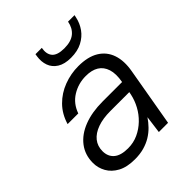

<svg xmlns="http://www.w3.org/2000/svg" viewBox="-200 -814 942 942"><g transform="rotate(-45 271.0 -343.0)"><path d="M187 12Q132 12 97 -7Q62 -26 45 -56.5Q28 -87 28 -121Q28 -177 59 -217.5Q90 -258 145.5 -279.5Q201 -301 275 -301H410Q419 -351 408.5 -383.5Q398 -416 372 -432Q346 -448 305 -448Q253 -448 210 -421.5Q167 -395 149 -344H75Q91 -398 127 -434.5Q163 -471 212 -489.5Q261 -508 313 -508Q379 -508 420 -483Q461 -458 476.5 -412.5Q492 -367 481 -305L428 0H364L376 -91Q362 -70 343.5 -51Q325 -32 302 -18Q279 -4 250.5 4Q222 12 187 12ZM201 -50Q239 -50 271.5 -65Q304 -80 330 -105Q356 -130 373 -161.5Q390 -193 397 -226L400 -241H269Q217 -241 179.5 -227.5Q142 -214 122 -189Q102 -164 102 -129Q102 -92 126.5 -71Q151 -50 201 -50ZM317 -562Q273 -562 246 -579Q219 -596 209 -624Q199 -652 204 -685L206 -698H250Q243 -660 261 -639Q279 -618 327 -618Q374 -618 399.5 -639Q425 -660 432 -698H477L474 -684Q467 -651 447.5 -623.5Q428 -596 395.5 -579Q363 -562 317 -562Z"/></g></svg>

Font: DM Sans 24pt Light
Style: Italic
Weight: 300
Italic angle: -10°
Designer: Colophon Foundry, Jonny Pinhorn
Foundry: Colophon Foundry
Version: Version 4.004;gftools[0.9.30]